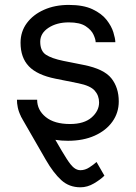

<svg xmlns="http://www.w3.org/2000/svg" viewBox="-20 -573 563 797"><path d="M458.8 -397.7H377.1Q377.1 -409.1 368.4 -428.6Q359.7 -448.2 335.8 -464.1Q311.8 -480.1 265.6 -480.1Q215.6 -480.1 181.3 -457.6Q147 -435 147 -399.9Q147 -361.5 170.6 -345.9Q194.2 -330.3 242.9 -320.3L328.1 -303.3Q411.6 -286.6 442.3 -247.9Q473 -209.2 473 -152Q473 -105.1 446.7 -68.2Q420.5 -31.2 373 -9.9Q325.6 11.4 262.1 11.4Q234.4 11.4 209.9 7.5Q239 58.6 256.6 85.9Q274.1 113.3 286.9 123.4Q299.7 133.5 313.9 133.5Q333.1 133.5 351 121.8Q369 110.1 380.7 99.4L413.4 156.2Q397.4 172.2 370 188.4Q342.7 204.5 313.9 204.5Q267 204.5 234.4 174.7Q201.7 144.9 170.5 90.9L73.2 -78.1Q72.4 -79.9 71.4 -81.7L66.8 -89.5L67.1 -89.8Q57.5 -109 53.8 -127.1Q50.1 -145.2 50.4 -159.1H134.2Q134.2 -116.1 169.9 -87.2Q205.6 -58.2 270.6 -58.2Q329.2 -58.2 360.3 -85.4Q391.3 -112.6 391.3 -147.7Q391.3 -176.1 373.2 -196.7Q355.1 -217.3 305.4 -227.3L210.2 -246.4Q134.2 -261.7 99.8 -297.8Q65.3 -333.8 65.3 -395.6Q65.3 -441.8 91.4 -477.1Q117.5 -512.4 162.8 -532.5Q208.1 -552.6 265.6 -552.6Q326 -552.6 364 -534.6Q402 -516.7 422.4 -490.6Q442.8 -464.5 450.6 -438.9Q458.5 -413.4 458.8 -397.7Z"/></svg>

Font: Inter Zeller
Style: Regular
Weight: 400
Designer: Rasmus Andersson; Joe Bland
Foundry: zeller
Version: Version 3.015;git-dec3a8cb1